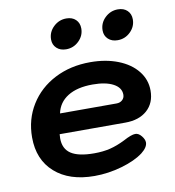

<svg xmlns="http://www.w3.org/2000/svg" viewBox="-81 -785 788 866"><g transform="rotate(-10 313.0 -352.0)"><path d="M35 -211Q35 -294 76 -360Q117 -426 189 -463Q261 -500 352 -500Q423 -500 479 -478Q535 -456 566.5 -416.5Q598 -377 598 -327Q598 -270 561 -237Q524 -204 461 -204H160Q159 -197 159 -185Q159 -137 193 -114.5Q227 -92 299 -92Q340 -92 372.5 -100Q405 -108 441 -126Q478 -146 496 -146Q511 -146 524 -130Q537 -114 537 -100Q537 -78 508 -55Q471 -27 408.5 -9Q346 9 283 9Q168 9 101.5 -50Q35 -109 35 -211ZM437 -296Q453 -296 463.5 -305.5Q474 -315 474 -330Q474 -362 439.5 -380.5Q405 -399 345 -399Q274 -399 231 -372Q188 -345 178 -296ZM196 -631Q196 -665 221 -689Q246 -713 280 -713Q307 -713 323 -697.5Q339 -682 339 -657Q339 -624 314.5 -600Q290 -576 256 -576Q229 -576 212.5 -591.5Q196 -607 196 -631ZM432 -631Q432 -665 457 -689Q482 -713 516 -713Q543 -713 559 -697.5Q575 -682 575 -657Q575 -624 550.5 -600Q526 -576 492 -576Q465 -576 448.5 -591.5Q432 -607 432 -631Z"/></g></svg>

Font: Kodchasan
Style: Bold Italic
Weight: 700
Italic angle: -10°
Version: Version 1.000; ttfautohint (v1.6)